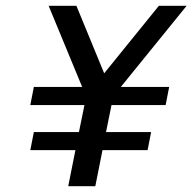

<svg xmlns="http://www.w3.org/2000/svg" viewBox="-20 -645 666 665"><path d="M398.4 -343.8H565.9L553.7 -281.2H366.2L347.2 -187.5H503.4L491.2 -125H335L310.1 0H216.3L241.2 -125H85L97.2 -187.5H253.4L272.5 -281.2H85L97.2 -343.8H264.6L148.4 -625H244.6L340.8 -391.1L530.3 -625H626.5Z"/></svg>

Font: Juliett
Style: Bold Italic
Weight: 700
Italic angle: -11.25°
Designer: GGBotNet
Foundry: GGBotNet
Version: 0.60